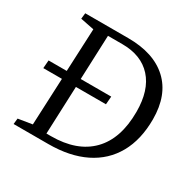

<svg xmlns="http://www.w3.org/2000/svg" viewBox="-156 -872 1042 1035"><g transform="rotate(30 365.0 -355.0)"><path d="M356 -710Q516 -710 603.5 -629Q691 -548 691 -397Q691 -271 641 -182Q591 -93 496.5 -46.5Q402 0 269 0H53L57 -36L144 -50L157 -341H41L45 -391H158L170 -657L85 -674L89 -710ZM260 -44Q421 -44 507.5 -132Q594 -220 594 -388Q594 -522 529 -594Q464 -666 345 -666H256L245 -391H435L431 -341H244L232 -44Z"/></g></svg>

Font: Literata 36pt
Style: Italic
Weight: 400
Italic angle: -2°
Designer: Latin by Veronika Burian and Jose Scaglione. Greek by Irene Vlachou. Cyrillic by Vera Evstafieva
Foundry: TypeTogether
Version: Version 3.002